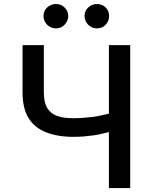

<svg xmlns="http://www.w3.org/2000/svg" viewBox="-20 -957 771 977"><path d="M94.7 -727.5Q121.1 -727.5 203.1 -727.5Q203.1 -667 203.1 -487.3Q203.1 -437.5 219.7 -408.2Q237.3 -378.9 270.5 -367.2Q303.7 -355.5 351.6 -355.5Q377 -355.5 403.3 -357.4Q428.7 -359.4 455.1 -362.3Q480.5 -366.2 504.9 -372.1Q529.3 -377 550.8 -382.8Q550.8 -351.6 550.8 -290Q530.3 -283.2 506.8 -278.3Q484.4 -272.5 459 -268.6Q434.6 -265.6 407.2 -262.7Q379.9 -260.7 351.6 -260.7Q272.5 -260.7 213.9 -284.2Q156.2 -306.6 125 -356.4Q94.7 -406.2 94.7 -487.3Q94.7 -567.4 94.7 -727.5ZM534.2 -727.5Q561.5 -727.5 642.6 -727.5Q642.6 -545.9 642.6 0Q615.2 0 534.2 0Q534.2 -181.6 534.2 -727.5ZM264.6 -812.5Q239.3 -812.5 219.7 -831.1Q201.2 -850.6 201.2 -875Q201.2 -901.4 219.7 -918.9Q239.3 -936.5 264.6 -936.5Q291 -936.5 308.6 -918.9Q327.1 -901.4 327.1 -875Q327.1 -850.6 308.6 -831.1Q291 -812.5 264.6 -812.5ZM472.7 -812.5Q448.2 -812.5 428.7 -831.1Q410.2 -850.6 410.2 -875Q410.2 -901.4 428.7 -918.9Q448.2 -936.5 472.7 -936.5Q500 -936.5 517.6 -918.9Q535.2 -901.4 535.2 -875Q535.2 -850.6 517.6 -831.1Q500 -812.5 472.7 -812.5Z"/></svg>

Font: DeepSea
Style: Medium
Weight: 500
Designer: Stem
Version: Version 3.019;git-0a5106e0b